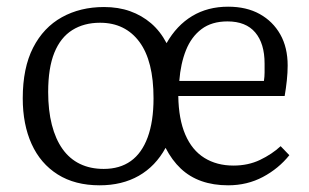

<svg xmlns="http://www.w3.org/2000/svg" viewBox="-20 -540 924 574"><path d="M278 14Q204 14 152.5 -18.5Q101 -51 74.5 -109.5Q48 -168 48 -246Q48 -337 79 -397.5Q110 -458 165 -488.5Q220 -519 291 -519Q334 -519 369 -506.5Q404 -494 431.5 -470.5Q459 -447 478 -411Q508 -464 554.5 -492Q601 -520 662 -520Q717 -520 756.5 -498Q796 -476 818 -437Q840 -398 840 -344Q840 -323 837.5 -299.5Q835 -276 831 -253H513Q514 -184 534 -137.5Q554 -91 591 -68Q628 -45 678 -45Q722 -45 757.5 -62Q793 -79 819 -103L845 -76Q813 -36 766 -11Q719 14 662 14Q618 14 582.5 1.5Q547 -11 520.5 -36Q494 -61 475 -98Q445 -43 395 -14.5Q345 14 278 14ZM290 -35Q338 -35 371 -58.5Q404 -82 421.5 -129.5Q439 -177 439 -246Q439 -302 428.5 -344Q418 -386 397 -414.5Q376 -443 346.5 -457.5Q317 -472 279 -472Q231 -472 196 -450Q161 -428 142.5 -382.5Q124 -337 124 -265Q124 -210 135 -167Q146 -124 167 -94.5Q188 -65 219 -50Q250 -35 290 -35ZM516 -298H769Q771 -311 771 -323Q771 -335 771 -350Q771 -410 743 -443Q715 -476 660 -476Q613 -476 582.5 -453Q552 -430 536 -390Q520 -350 516 -298Z"/></svg>

Font: Literata 18pt Light
Style: Regular
Weight: 300
Designer: Latin by Veronika Burian and Jose Scaglione. Greek by Irene Vlachou. Cyrillic by Vera Evstafieva.
Foundry: TypeTogether
Version: Version 3.103;gftools[0.9.29]